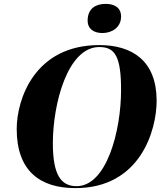

<svg xmlns="http://www.w3.org/2000/svg" viewBox="-20 -957 852 988"><path d="M507 -787C556 -787 603 -816 603 -872C603 -920 566 -937 524 -937C476 -937 431 -916 431 -851C431 -807 464 -787 507 -787ZM368 11C703 11 786 -288 786 -438C786 -644 661 -725 491 -725C157 -725 66 -445 66 -293C66 -80 183 11 368 11ZM374 1C292 1 252 -60 252 -220C252 -423 328 -715 491 -715C572 -715 603 -666 603 -494C603 -284 529 1 374 1Z"/></svg>

Font: Noto Serif Display ExtraBold
Style: Italic
Weight: 800
Italic angle: -12°
Designer: Monotype Design Team
Foundry: Monotype Imaging Inc.
Version: Version 2.009